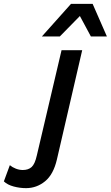

<svg xmlns="http://www.w3.org/2000/svg" viewBox="-181 -760 574 995"><path d="M-46 215Q-78 215 -110 206.5Q-142 198 -161 180L-130 96Q-117 107 -99 114Q-81 121 -63 121Q-34 121 -17 105.5Q0 90 10 45L138 -500H245L114 66Q96 144 52.5 179.5Q9 215 -46 215ZM36 -571 187 -740H299L373 -571H290L233 -677L129 -571Z"/></svg>

Font: Work Sans Medium
Style: Italic
Weight: 500
Italic angle: -13°
Designer: Wei Huang
Foundry: Wei Huang
Version: Version 2.012; ttfautohint (v1.8.3)